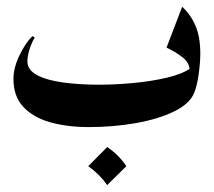

<svg xmlns="http://www.w3.org/2000/svg" viewBox="-20 -366 628 564"><path d="M82 -256.3Q71.3 -236.8 65.9 -218.5Q60.5 -200.2 60.5 -186Q60.5 -160.6 88.6 -145.5Q116.7 -130.4 164.8 -123.8Q212.9 -117.2 272 -117.2Q317.4 -117.2 370.8 -122.1Q424.3 -127 470.7 -137.9Q517.1 -148.9 541.5 -167L537.1 -158.7Q537.1 -181.6 515.9 -198Q494.6 -214.4 469.2 -226.1L515.1 -346.2Q540.5 -322.8 554.4 -290Q568.4 -257.3 568.4 -208Q568.4 -183.1 563.7 -148.9Q559.1 -114.7 550.8 -94.2Q538.1 -61.5 491.7 -38.8Q445.3 -16.1 379.2 -4.4Q313 7.3 240.7 7.3Q176.3 7.3 126.5 -7.1Q76.7 -21.5 48.1 -52.5Q19.5 -83.5 19.5 -134.3Q19.5 -167 37.4 -203.9Q55.2 -240.7 75.2 -259.8ZM294.9 65.9Q329.1 88.9 351.1 122.1L294.9 177.7Q272.9 146 239.3 122.1Z"/></svg>

Font: Lateef
Style: Bold
Weight: 700
Designer: SIL International
Foundry: SIL International
Version: Version 4.200